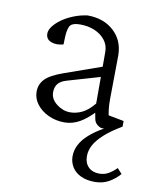

<svg xmlns="http://www.w3.org/2000/svg" viewBox="-75 -481 605 756"><g transform="rotate(10 227.0 -102.5)"><path d="M355.5 217.8Q322.3 217.8 298.8 206.5Q275.4 195.3 263.7 175.8Q252 156.2 252 133.8Q252 85 297.9 44.4Q343.8 3.9 416 -22.5L390.6 -5.9Q353.5 10.7 336.4 1.5Q319.3 -7.8 315.4 -23.4L308.6 -58.6L320.3 -61.5Q287.1 -25.4 257.8 -8.8Q228.5 7.8 197.3 7.8Q162.1 7.8 132.8 -5.9Q103.5 -19.5 85.9 -42.5Q68.4 -65.4 68.4 -92.8Q68.4 -122.1 88.4 -143.1Q108.4 -164.1 161.1 -182.6L307.6 -234.4V-293.9Q307.6 -320.3 292 -340.3Q276.4 -360.4 250.5 -371.6Q224.6 -382.8 191.4 -382.8Q163.1 -382.8 153.3 -371.6Q143.6 -360.4 141.6 -325.2L140.6 -293.9Q112.3 -286.1 91.3 -294.4Q70.3 -302.7 70.3 -325.2Q70.3 -338.9 81.5 -354Q92.8 -369.1 112.3 -383.3Q131.8 -397.5 158.2 -408.2Q184.6 -418.9 213.9 -422.9Q278.3 -422.9 318.8 -386.2Q359.4 -349.6 360.4 -290L358.4 -112.3Q358.4 -87.9 360.8 -69.8Q363.3 -51.8 364.3 -49.8L425.8 -38.1V-15.6Q382.8 9.8 356.9 33.2Q331.1 56.6 319.3 78.6Q307.6 100.6 307.6 123Q307.6 150.4 323.7 166.5Q339.8 182.6 367.2 182.6Q387.7 182.6 404.3 172.9Q420.9 163.1 435.5 148.4L454.1 168.9Q435.5 190.4 411.1 204.1Q386.7 217.8 355.5 217.8ZM211.9 -35.2Q236.3 -35.2 259.8 -46.4Q283.2 -57.6 307.6 -86.9V-193.4L176.8 -155.3Q153.3 -148.4 143.1 -135.3Q132.8 -122.1 132.8 -101.6Q132.8 -74.2 158.2 -54.7Q183.6 -35.2 211.9 -35.2Z"/></g></svg>

Font: Crimson Pro ExtraLight
Style: Regular
Weight: 250
Designer: Jacques Le Bailly
Foundry: Baron von Fonthausen
Version: Version 1.003